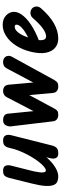

<svg xmlns="http://www.w3.org/2000/svg" viewBox="481 -946 465 1468"><g transform="rotate(-90 714.0 -212.5)"><path d="M97 0Q76 0 58.5 -7.5Q41 -15 32.5 -36.5Q24 -58 26 -98Q28 -138 45 -205L87 -374Q93 -397 103.5 -409.5Q114 -422 142 -422Q171 -422 179.5 -404.5Q188 -387 181 -360L138 -189Q134 -168 130.5 -146.5Q127 -125 130 -110Q133 -95 144 -95Q156 -95 173 -109Q190 -123 209.5 -148Q229 -173 247.5 -204Q266 -235 281.5 -269Q297 -303 307 -335L300 -168Q273 -121 238 -82.5Q203 -44 166.5 -22Q130 0 97 0ZM274 0Q249 0 240 -16.5Q231 -33 238 -62L317 -374Q322 -397 334 -409.5Q346 -422 374 -422Q401 -422 411 -404.5Q421 -387 413 -357L335 -48Q328 -22 315 -11Q302 0 274 0Z M569 0Q549 0 535.5 -10.5Q522 -21 520 -40L481 -365Q480 -383 490.5 -402.5Q501 -422 531 -422Q548 -422 563 -413Q578 -404 579 -378L608 -87L546 -90L704 -393Q719 -422 752 -422Q769 -422 783 -413Q797 -404 800 -378L826 -87L763 -90L924 -393Q933 -409 945 -415.5Q957 -422 972 -422Q993 -422 1005.5 -411.5Q1018 -401 1020 -385.5Q1022 -370 1014 -355L835 -29Q826 -14 816.5 -7Q807 0 786 0Q765 0 752 -10.5Q739 -21 737 -40L708 -355L779 -331L617 -29Q609 -14 599.5 -7Q590 0 569 0Z M1152 0Q1112 0 1083 -23.5Q1054 -47 1044.5 -93.5Q1035 -140 1052 -211Q1068 -275 1099 -323Q1130 -371 1171 -398Q1212 -425 1258 -425Q1302 -425 1329.5 -399Q1357 -373 1357 -338Q1357 -303 1324 -264.5Q1291 -226 1232 -192Q1173 -158 1094 -133L1107 -212Q1144 -221 1178.5 -239.5Q1213 -258 1236 -279.5Q1259 -301 1259 -320Q1259 -326 1255 -329.5Q1251 -333 1244 -333Q1223 -333 1204.5 -312.5Q1186 -292 1172 -259.5Q1158 -227 1148 -190Q1137 -145 1141.5 -119Q1146 -93 1169 -93Q1195 -93 1230.5 -118.5Q1266 -144 1310 -195Q1323 -210 1343.5 -212.5Q1364 -215 1381 -202Q1395 -191 1397.5 -171.5Q1400 -152 1385 -133Q1328 -67 1269.5 -33.5Q1211 0 1152 0Z"/></g></svg>

Font: Edu TAS Beginner SemiBold
Style: Regular
Weight: 600
Version: Version 1.003